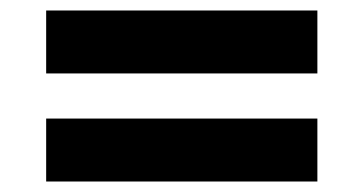

<svg xmlns="http://www.w3.org/2000/svg" viewBox="-20 -473 694 366"><path d="M68 -333V-453H585V-333ZM68 -127V-247H585V-127Z"/></svg>

Font: Yaldevi ExtraLight
Style: Bold
Weight: 700
Version: Version 1.100